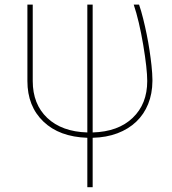

<svg xmlns="http://www.w3.org/2000/svg" viewBox="-20 -565 732 817"><path d="M96.6 0ZM374.3 231.5H351.6V21.3Q232.6 17.4 164.8 -47.6Q96.6 -112.9 96.6 -220.2V-545.5H119.3V-220.2Q119.3 -121.8 181.1 -63.2Q243.3 -4.6 351.6 -1.4V-545.5H374.3V-1.4Q483.3 -4.6 544.7 -63.6Q606.5 -122.5 606.5 -220.2Q606.5 -271.7 589.5 -373.6Q572.1 -476.6 549 -545.5H571.7Q581 -518.5 589.1 -485.8Q597.3 -453.1 604.2 -418.9Q611.2 -384.6 616.3 -350.7Q621.4 -316.8 624.6 -287.3Q626.4 -269.2 627.5 -253.9Q628.6 -238.6 628.6 -225.9V-220.2Q628.2 -166.2 610.4 -122.3Q592.7 -78.5 559.7 -47.1Q526.6 -15.6 479.8 2.1Q432.9 19.9 374.3 21.3Z"/></svg>

Font: Linik Sans Thin
Style: Regular
Weight: 100
Designer: Fonts by Rasmus Andersson / Changes by Cristiano Sobral with parts from Marc Monis
Foundry: rsms
Version: Version 3.020; ttfautohint (v1.6)